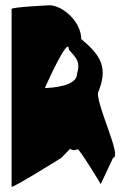

<svg xmlns="http://www.w3.org/2000/svg" viewBox="-20 -722 515 728"><path d="M24 -14C24 -6 212 -123 212 -123L246 -158C252 -152 263 -151 274 -156C279 -162 366 -18 362 -24L409 -124C443 -126 351 -310 351 -369C392 -466 362 -512 288 -574C288 -638 221 -699 170 -702C165 -702 24 -695 24 -688ZM150 -388C150 -388 241 -594 241 -534C269 -502 286 -488 272 -442C272 -394 174 -389 150 -388Z"/></svg>

Font: Ampere
Style: UltCnd
Weight: 400
Version: Version 1